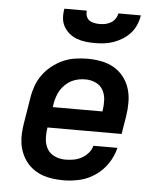

<svg xmlns="http://www.w3.org/2000/svg" viewBox="-54 -796 707 851"><g transform="rotate(5 300.0 -371.0)"><path d="M260 8Q236 8 212.5 5Q189 2 167.5 -5.5Q146 -13 127.5 -26Q109 -39 95.5 -56Q82 -73 73 -94Q64 -115 60.5 -138Q57 -161 58.5 -184.5Q60 -208 64 -232L82 -342Q86 -369 95.5 -396Q105 -423 122 -446.5Q139 -470 162.5 -488.5Q186 -507 212 -518.5Q238 -530 266 -534Q294 -538 321 -538Q352 -538 382.5 -532Q413 -526 438.5 -511Q464 -496 482 -472.5Q500 -449 508.5 -420.5Q517 -392 517 -360.5Q517 -329 512 -298L499 -219H169V-217Q165 -192 166.5 -167.5Q168 -143 179.5 -123.5Q191 -104 213 -94Q235 -84 260 -84Q277 -84 295.5 -87Q314 -90 331 -99Q348 -108 361 -122.5Q374 -137 379 -156H486Q477 -119 455.5 -86.5Q434 -54 401.5 -31.5Q369 -9 332.5 -0.5Q296 8 260 8ZM185 -311H406V-313Q410 -337 409 -361.5Q408 -386 397 -406Q386 -426 364.5 -436Q343 -446 319 -446Q303 -446 287.5 -443Q272 -440 257 -432.5Q242 -425 229.5 -413Q217 -401 208.5 -387Q200 -373 195 -358Q190 -343 187 -327ZM345 -610Q324 -610 303.5 -612.5Q283 -615 264.5 -622Q246 -629 231 -641.5Q216 -654 206.5 -671Q197 -688 195.5 -708.5Q194 -729 198 -750H298Q296 -738 300 -726Q304 -714 313 -707.5Q322 -701 334.5 -698.5Q347 -696 359 -696Q372 -696 384.5 -698.5Q397 -701 408.5 -707.5Q420 -714 428 -725.5Q436 -737 438 -750H538Q535 -729 526.5 -708.5Q518 -688 503 -671Q488 -654 469 -642Q450 -630 429 -622.5Q408 -615 387 -612.5Q366 -610 345 -610Z"/></g></svg>

Font: Iosevka Curly Slab SmBdExObl
Style: Regular
Weight: 600
Width: 7
Italic angle: -9°
Monospace: yes
Designer: Belleve Invis
Foundry: Belleve Invis
Version: Version 11.1.0; ttfautohint (v1.8.3)